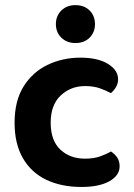

<svg xmlns="http://www.w3.org/2000/svg" viewBox="-20 -718 525 752"><path d="M313.4 -380.9Q257.3 -380.9 217.9 -344.2Q178.5 -307.4 178.5 -237.3Q178.5 -167.4 216.4 -132Q254.3 -96.6 312.8 -96.6Q346.8 -96.6 371.9 -105.4Q396.9 -114.3 414.9 -124.7Q431.2 -113.4 439.9 -99.8Q448.5 -86.1 448.5 -66.5Q448.5 -30.6 408.3 -8.1Q368.2 14.3 298.9 14.3Q220.7 14.3 161.5 -13.8Q102.4 -42 69.8 -98.3Q37.1 -154.6 37.1 -237.3Q37.1 -322.9 72.4 -379.4Q107.7 -435.8 166.5 -464Q225.3 -492.2 294.9 -492.2Q362.9 -492.2 402.7 -467.9Q442.5 -443.6 442.5 -407.3Q442.5 -390.7 434.2 -376.8Q425.9 -362.8 414.2 -353.2Q395.5 -363.6 370.7 -372.3Q345.8 -380.9 313.4 -380.9ZM352 -623.5Q352 -591.6 331 -570.5Q309.9 -549.4 275.3 -549.4Q241.7 -549.4 220.3 -570.5Q198.9 -591.6 198.9 -623.5Q198.9 -655.7 220.2 -676.8Q241.6 -697.9 275.1 -697.9Q310.2 -697.9 331.1 -676.8Q352 -655.7 352 -623.5Z"/></svg>

Font: Baloo Tammudu 2
Style: Regular
Weight: 400
Designer: Maithili Shingre, Omkar Shende and Ek Type
Foundry: Ek Type
Version: Version 1.700